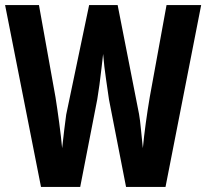

<svg xmlns="http://www.w3.org/2000/svg" viewBox="-32 -734 810 754"><path d="M758 -714 618 0H463L396 -343Q392 -373 384.5 -422.5Q377 -472 373 -522Q370 -498 366.5 -465.5Q363 -433 358.5 -400.5Q354 -368 350 -344L283 0H129L-12 -714H121L186 -352Q193 -308 200.5 -252Q208 -196 212 -152Q216 -187 220.5 -226Q225 -265 228 -284L318 -714H430L514 -286Q518 -264 521.5 -226.5Q525 -189 529 -152Q533 -196 540.5 -250.5Q548 -305 556 -352L622 -714Z"/></svg>

Font: Noto Sans Gujarati ExtraCondensed
Style: Bold
Weight: 700
Width: 2
Designer: Jelle Bosma - Monotype Design Team, Universal Thirst
Foundry: Monotype Imaging Inc.
Version: Version 2.106; ttfautohint (v1.8.4.7-5d5b)